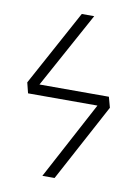

<svg xmlns="http://www.w3.org/2000/svg" viewBox="-80 -737 561 790"><g transform="rotate(10 201.0 -342.0)"><path d="M366 -368 378 -324 204 0H153L326 -324H36L25 -368L197 -684H249L76 -368Z"/></g></svg>

Font: Fira Sans Condensed ExtraLight
Style: Regular
Weight: 275
Width: 3
Designer: Carrois Corporate & Edenspiekermann AG
Foundry: Carrois Corporate GbR & Edenspiekermann AG
Version: Version 4.203